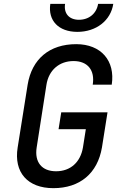

<svg xmlns="http://www.w3.org/2000/svg" viewBox="-20 -970 640 1000"><path d="M383 -804C481 -804 557 -863 570 -950H491C483 -900 444 -867 391 -867C340 -867 311 -900 319 -950H242C229 -863 285 -804 383 -804ZM258 10C396 10 488 -67 511 -202L540 -385H299L285 -297H427L412 -202C399 -125 347 -78 272 -78C198 -78 159 -125 171 -202L222 -529C234 -605 289 -652 363 -652C437 -652 475 -604 463 -529H562C581 -654 506 -740 377 -740C238 -740 146 -663 124 -529L72 -202C51 -72 124 10 258 10Z"/></svg>

Font: JetBrains Mono Medium
Style: Italic
Weight: 436
Italic angle: -9°
Monospace: yes
Designer: Philipp Nurullin, Konstantin Bulenkov
Foundry: JetBrains
Version: Version 2.305